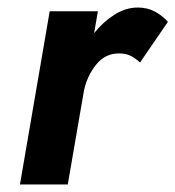

<svg xmlns="http://www.w3.org/2000/svg" viewBox="-20 -490 466 510"><path d="M352 -324 426 -432Q411 -449 391 -459.5Q371 -470 346 -470Q314 -470 284 -451Q254 -432 230 -402L240 -460H112L33 0H160L203 -249Q211 -288 235.5 -318.5Q260 -349 298 -348Q315 -348 327.5 -341.5Q340 -335 352 -324Z"/></svg>

Font: Jost* 600 Semi Italic
Style: Italic
Weight: 600
Italic angle: -10°
Version: Version 3.200; ttfautohint (v0.97) -l 8 -r 50 -G 200 -x 14 -